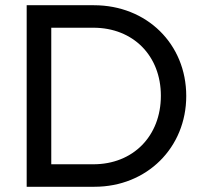

<svg xmlns="http://www.w3.org/2000/svg" viewBox="-20 -714 780 734"><path d="M82 0H341C542 0 692 -150 692 -347C692 -546 541 -694 339 -694H82ZM176 -86V-608H337C489 -608 595 -501 595 -348C595 -194 489 -86 337 -86Z"/></svg>

Font: MV Cash
Style: Regular
Weight: 400
Designer: Rodrigo Fuenzalida
Foundry: fragTYPE
Version: Version 1.100;Glyphs 3.1.2 (3151)